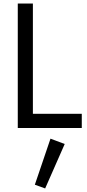

<svg xmlns="http://www.w3.org/2000/svg" viewBox="-20 -720 490 1080"><path d="M165 -700V-80H440V0H80V-700ZM344 90 234 340 176 319 264 60Z"/></svg>

Font: Jost
Style: Regular
Weight: 400
Version: Version 3.710